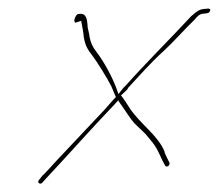

<svg xmlns="http://www.w3.org/2000/svg" viewBox="-20 -563 512 449"><path d="M71 -142C66 -136 74 -130 79 -136L88 -146C138 -199 197 -266 248 -319L257 -329V-327C271 -308 281 -290 295 -274L320 -250C327 -241 334 -234 341 -224C353 -206 357 -191 366 -176C369 -170 379 -176 376 -183C372 -191 370 -195 365 -206V-208C350 -246 309 -272 284 -309C279 -317 270 -331 263 -340C266 -343 278 -353 279 -356V-357C308 -388 331 -415 363 -444C386 -465 411 -494 436 -518C439 -522 446 -531 456 -531C466 -532 470 -532 472 -540C472 -541 469 -543 468 -543L456 -542C448 -541 441 -538 427 -525C378 -472 323 -418 275 -364L268 -357L257 -343L252 -357C242 -384 223 -419 206 -441C196 -454 192 -463 189 -479V-481L185 -499C184 -521 181 -534 162 -530C158 -529 150 -514 156 -510C158 -510 165 -513 169 -514H171L170 -513C172 -502 175 -489 176 -476C179 -458 184 -448 196 -433C208 -417 229 -383 240 -362L251 -336C242 -327 234 -317 225 -307C191 -271 144 -221 111 -186C96 -170 88 -160 79 -152ZM162 -530H160ZM224 -305V-304ZM456 -531Z"/></svg>

Font: Stray Cat
Style: HlCnObl
Weight: 100
Version: Version 1.0